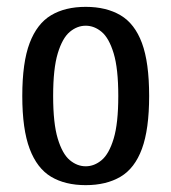

<svg xmlns="http://www.w3.org/2000/svg" viewBox="-20 -530 500 560"><path d="M230 10Q170 10 129 -14.5Q88 -39 66.5 -96Q45 -153 45 -250Q45 -348 66.5 -404.5Q88 -461 129 -485.5Q170 -510 230 -510Q290 -510 331.5 -485.5Q373 -461 394 -404.5Q415 -348 415 -250Q415 -153 394 -96Q373 -39 331.5 -14.5Q290 10 230 10ZM230 -45Q255 -45 276.5 -63Q298 -81 311.5 -125.5Q325 -170 325 -250Q325 -330 311.5 -374.5Q298 -419 276.5 -437Q255 -455 230 -455Q205 -455 183.5 -437Q162 -419 148.5 -374.5Q135 -330 135 -250Q135 -170 148.5 -125.5Q162 -81 183.5 -63Q205 -45 230 -45Z"/></svg>

Font: Cuprum
Style: Regular
Weight: 400
Designer: Jovanny Lemonad
Foundry: Jovanny Lemonad
Version: Version 3.000